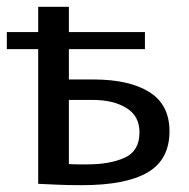

<svg xmlns="http://www.w3.org/2000/svg" viewBox="-22 -540 555 563"><path d="M218 3Q175 3 144.5 1.5Q114 0 90 -1V-396H-2V-446H90V-520H180V-446H403V-396H180V-307H251Q357 -307 416 -270Q475 -233 475 -155Q475 -72 411 -34.5Q347 3 218 3ZM235 -58Q300 -58 343.5 -77.5Q387 -97 387 -152Q387 -200 348.5 -223.5Q310 -247 250 -247H180V-59Q192 -58 206 -58Q220 -58 235 -58Z"/></svg>

Font: Murecho
Style: Regular
Weight: 400
Designer: Neil Summerour
Foundry: Positype
Version: Version 1.010; ttfautohint (v1.8.3)